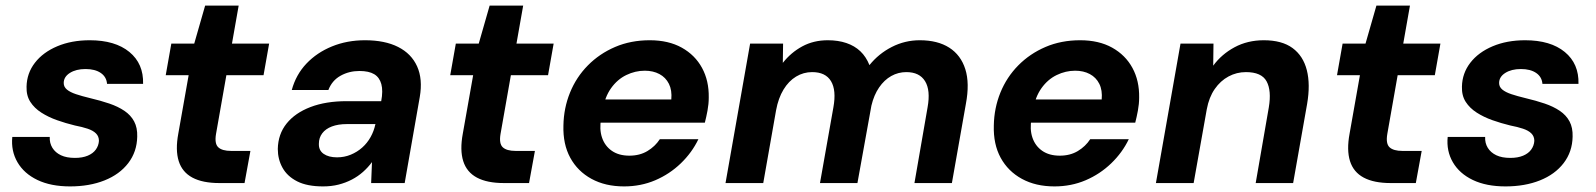

<svg xmlns="http://www.w3.org/2000/svg" viewBox="-20 -655 5712 687"><path d="M231 12Q162 12 114 -11Q66 -34 42.5 -74.5Q19 -115 24 -165H158Q157 -143 167.5 -126Q178 -109 198 -99.5Q218 -90 248 -90Q275 -90 294 -98Q313 -106 323 -120Q333 -134 334 -151Q334 -167 323.5 -177.5Q313 -188 293.5 -194.5Q274 -201 248 -206Q215 -214 184 -225Q153 -236 128 -252Q103 -268 88.5 -290.5Q74 -313 75 -345Q76 -393 105 -430.5Q134 -468 185 -489.5Q236 -511 301 -511Q392 -511 443 -469Q494 -427 492 -355H363Q361 -380 340.5 -394Q320 -408 286 -408Q252 -408 230 -394Q208 -380 208 -358Q208 -344 219.5 -334.5Q231 -325 252 -318Q273 -311 302 -304Q340 -295 371 -284.5Q402 -274 425 -258.5Q448 -243 460 -220.5Q472 -198 471 -166Q470 -112 439 -71.5Q408 -31 354 -9.5Q300 12 231 12Z M765 0Q705 0 668.5 -19.5Q632 -39 619.5 -78.5Q607 -118 618 -177L655 -386H573L593 -499H675L714 -635H834L810 -499H943L923 -386H790L753 -176Q747 -141 761 -128Q775 -115 807 -115H876L855 0Z M1136 12Q1079 12 1043.5 -6Q1008 -24 991 -54.5Q974 -85 974 -122Q975 -175 1005.5 -213Q1036 -251 1091 -272Q1146 -293 1220 -293H1344Q1351 -330 1344.5 -354Q1338 -378 1319 -389.5Q1300 -401 1266 -401Q1229 -401 1198.5 -384Q1168 -367 1155 -333H1024Q1039 -388 1076.5 -427.5Q1114 -467 1168 -489Q1222 -511 1286 -511Q1357 -511 1404.5 -487Q1452 -463 1472.5 -417.5Q1493 -372 1482 -308L1428 0H1308L1311 -75Q1297 -56 1279 -40Q1261 -24 1239 -12.5Q1217 -1 1191.5 5.5Q1166 12 1136 12ZM1186 -92Q1212 -92 1235 -101.5Q1258 -111 1276 -127Q1294 -143 1306 -164.5Q1318 -186 1323 -210L1324 -211H1221Q1190 -211 1167.5 -202.5Q1145 -194 1133 -178Q1121 -162 1121 -141Q1120 -117 1138 -104.5Q1156 -92 1186 -92Z M1783 0Q1723 0 1686.5 -19.5Q1650 -39 1637.5 -78.5Q1625 -118 1636 -177L1673 -386H1591L1611 -499H1693L1732 -635H1852L1828 -499H1961L1941 -386H1808L1771 -176Q1765 -141 1779 -128Q1793 -115 1825 -115H1894L1873 0Z M2213 12Q2146 12 2096.5 -15Q2047 -42 2020.5 -90.5Q1994 -139 1996 -206Q1997 -268 2019.5 -323.5Q2042 -379 2083.5 -421Q2125 -463 2181 -487Q2237 -511 2305 -511Q2372 -511 2419.5 -484.5Q2467 -458 2492 -412Q2517 -366 2516 -306Q2516 -283 2511.5 -259Q2507 -235 2502 -216H2092L2106 -299H2382Q2385 -332 2373.5 -355Q2362 -378 2339.5 -390Q2317 -402 2287 -402Q2253 -402 2221 -386.5Q2189 -371 2166.5 -339.5Q2144 -308 2136 -260L2131 -231Q2124 -193 2134 -163Q2144 -133 2169 -115.5Q2194 -98 2232 -98Q2269 -98 2296.5 -114.5Q2324 -131 2341 -157H2479Q2456 -109 2416 -70.5Q2376 -32 2324.5 -10Q2273 12 2213 12Z M2576 0 2664 -499H2782L2781 -430Q2810 -467 2850.5 -489Q2891 -511 2942 -511Q2979 -511 3008.5 -501Q3038 -491 3058.5 -471.5Q3079 -452 3091 -422Q3124 -463 3171 -487Q3218 -511 3271 -511Q3335 -511 3376.5 -484.5Q3418 -458 3434 -407.5Q3450 -357 3436 -283L3386 0H3252L3299 -271Q3310 -332 3290 -364.5Q3270 -397 3223 -397Q3194 -397 3169 -383Q3144 -369 3125.5 -342Q3107 -315 3098 -277L3048 0H2914L2962 -271Q2973 -332 2953.5 -364.5Q2934 -397 2886 -397Q2855 -397 2828.5 -381Q2802 -365 2783.5 -334.5Q2765 -304 2757 -261L2711 0Z M3753 12Q3686 12 3636.5 -15Q3587 -42 3560.5 -90.5Q3534 -139 3536 -206Q3537 -268 3559.5 -323.5Q3582 -379 3623.5 -421Q3665 -463 3721 -487Q3777 -511 3845 -511Q3912 -511 3959.5 -484.5Q4007 -458 4032 -412Q4057 -366 4056 -306Q4056 -283 4051.5 -259Q4047 -235 4042 -216H3632L3646 -299H3922Q3925 -332 3913.5 -355Q3902 -378 3879.5 -390Q3857 -402 3827 -402Q3793 -402 3761 -386.5Q3729 -371 3706.5 -339.5Q3684 -308 3676 -260L3671 -231Q3664 -193 3674 -163Q3684 -133 3709 -115.5Q3734 -98 3772 -98Q3809 -98 3836.5 -114.5Q3864 -131 3881 -157H4019Q3996 -109 3956 -70.5Q3916 -32 3864.5 -10Q3813 12 3753 12Z M4116 0 4204 -499H4322L4321 -420Q4351 -461 4397.5 -486Q4444 -511 4502 -511Q4567 -511 4605 -483Q4643 -455 4656 -404Q4669 -353 4657 -283L4607 0H4473L4520 -271Q4530 -331 4512 -364Q4494 -397 4438 -397Q4405 -397 4376 -381.5Q4347 -366 4326.5 -336.5Q4306 -307 4298 -264L4251 0Z M4956 0Q4896 0 4859.5 -19.5Q4823 -39 4810.5 -78.5Q4798 -118 4809 -177L4846 -386H4764L4784 -499H4866L4905 -635H5025L5001 -499H5134L5114 -386H4981L4944 -176Q4938 -141 4952 -128Q4966 -115 4998 -115H5067L5046 0Z M5367 12Q5298 12 5250 -11Q5202 -34 5178.5 -74.5Q5155 -115 5160 -165H5294Q5293 -143 5303.5 -126Q5314 -109 5334 -99.5Q5354 -90 5384 -90Q5411 -90 5430 -98Q5449 -106 5459 -120Q5469 -134 5470 -151Q5470 -167 5459.5 -177.5Q5449 -188 5429.5 -194.5Q5410 -201 5384 -206Q5351 -214 5320 -225Q5289 -236 5264 -252Q5239 -268 5224.5 -290.5Q5210 -313 5211 -345Q5212 -393 5241 -430.5Q5270 -468 5321 -489.5Q5372 -511 5437 -511Q5528 -511 5579 -469Q5630 -427 5628 -355H5499Q5497 -380 5476.5 -394Q5456 -408 5422 -408Q5388 -408 5366 -394Q5344 -380 5344 -358Q5344 -344 5355.5 -334.5Q5367 -325 5388 -318Q5409 -311 5438 -304Q5476 -295 5507 -284.5Q5538 -274 5561 -258.5Q5584 -243 5596 -220.5Q5608 -198 5607 -166Q5606 -112 5575 -71.5Q5544 -31 5490 -9.5Q5436 12 5367 12Z"/></svg>

Font: DM Sans 20pt
Style: Bold Italic
Weight: 700
Italic angle: -10°
Version: Version 4.004;gftools[0.9.30]